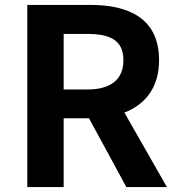

<svg xmlns="http://www.w3.org/2000/svg" viewBox="-20 -761 722 781"><path d="M239 -397V-623H335C430 -623 482 -596 482 -516C482 -437 430 -397 335 -397ZM494 0H659L486 -303C571 -336 627 -405 627 -516C627 -686 504 -741 348 -741H91V0H239V-280H342Z"/></svg>

Font: Noto Sans CJK SC
Style: Bold
Weight: 700
Designer: Ryoko NISHIZUKA 西塚涼子 (kana, bopomofo & ideographs); Paul D. Hunt (Latin, Greek & Cyrillic); Sandoll Communications 산돌커뮤니
Foundry: Adobe
Version: Version 2.004;hotconv 1.0.118;makeotfexe 2.5.65603